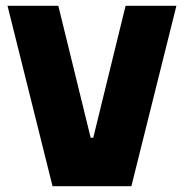

<svg xmlns="http://www.w3.org/2000/svg" viewBox="-20 -645 637 665"><path d="M6 -625H182L294 -168H303L415 -625H591L435 0H162Z"/></svg>

Font: Changa ExtraLight
Style: Bold
Weight: 700
Version: Version 3.002; ttfautohint (v1.8.2)